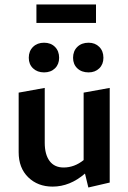

<svg xmlns="http://www.w3.org/2000/svg" viewBox="-20 -823 571 854"><path d="M407 -803V-721H142V-803ZM108 -566Q108 -596 127 -614.5Q146 -633 176 -633Q206 -633 224.5 -614.5Q243 -596 243 -566Q243 -537 224.5 -519Q206 -501 176 -501Q146 -501 127 -519Q108 -537 108 -566ZM305 -566Q305 -596 324 -614.5Q343 -633 374 -633Q403 -633 421.5 -614.5Q440 -596 440 -566Q440 -537 421.5 -519Q403 -501 374 -501Q343 -501 324 -519Q305 -537 305 -566ZM352 -411 468 -432V-11L373 11L358 -51Q291 7 214 7Q148 7 105.5 -34.5Q63 -76 63 -146V-411L179 -432V-188Q179 -136 200.5 -107Q222 -78 263 -78Q311 -78 352 -111Z"/></svg>

Font: EauTest
Style: Bold
Weight: 700
Designer: Christian Thalmann (Catharsis Fonts)
Version: Version 0.001;PS 000.001;hotconv 1.0.88;makeotf.lib2.5.64775